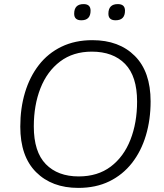

<svg xmlns="http://www.w3.org/2000/svg" viewBox="-20 -909 799 937"><path d="M362 8Q233 8 156 -69Q79 -146 79 -291Q79 -381 102 -457.5Q125 -534 169.5 -591.5Q214 -649 280 -681Q346 -713 431 -713Q561 -713 638 -636Q715 -559 715 -414Q715 -325 692 -248Q669 -171 624 -113.5Q579 -56 513.5 -24Q448 8 362 8ZM364 -48Q457 -48 520.5 -96Q584 -144 616.5 -227Q649 -310 649 -413Q649 -537 590.5 -597Q532 -657 428 -657Q337 -657 273.5 -609Q210 -561 177.5 -478.5Q145 -396 145 -292Q145 -168 203.5 -108Q262 -48 364 -48ZM544 -810Q509 -810 509 -842Q509 -889 555 -889Q590 -889 590 -857Q590 -810 544 -810ZM377 -810Q342 -810 342 -842Q342 -889 388 -889Q422 -889 422 -857Q422 -810 377 -810Z"/></svg>

Font: Nunito Light
Style: Italic
Weight: 300
Italic angle: -9°
Designer: Vernon Adams
Foundry: Vernon Adams
Version: Version 3.601; ttfautohint (v1.8.2.53-6de2)